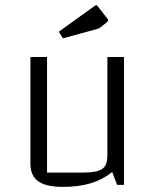

<svg xmlns="http://www.w3.org/2000/svg" viewBox="-20 -723 609 751"><path d="M465 0H438L419 -50Q381 -20 334.5 -6Q288 8 225 8Q160 8 129.5 -14Q99 -36 99 -83V-500H164V-48H299Q340 -48 361.5 -54Q383 -60 391.5 -74.5Q400 -89 400 -117V-500H465ZM210 -599 349 -699Q354 -703 356 -703Q358 -703 361 -700L397 -654Q403 -647 403 -644Q403 -640 397 -635L374 -617Q367 -611 354 -608L226 -573Z"/></svg>

Font: Changa ExtraLight
Style: Regular
Weight: 275
Designer: Eduardo Rodriguez Tunni
Foundry: Eduardo Rodriguez Tunni
Version: Version 2.002; ttfautohint (v1.5) -l 8 -r 50 -G 200 -x 14 -H